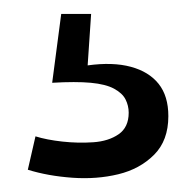

<svg xmlns="http://www.w3.org/2000/svg" viewBox="-20 -30 282 276"><path d="M20 214 31 166Q47 171 69.5 173.5Q92 176 114 174.5Q136 173 150.5 163Q165 153 165 132Q165 122 160.5 113Q156 104 144 97.5Q132 91 110.5 89Q89 87 55 89L68 -10H111L106 64Q142 59 168 66Q194 73 208 90.5Q222 108 222 137Q222 172 201.5 192.5Q181 213 150 220.5Q119 228 84 225.5Q49 223 20 214Z"/></svg>

Font: Bricolage Grotesque SemiCondensed Light
Style: Regular
Weight: 300
Width: 4
Designer: Mathieu Triay
Foundry: Atelier Triay
Version: Version 1.000;gftools[0.9.30]